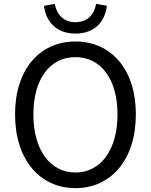

<svg xmlns="http://www.w3.org/2000/svg" viewBox="-20 -962 782 995"><path d="M371 13C555 13 684 -134 684 -369C684 -604 555 -747 371 -747C187 -747 58 -604 58 -369C58 -134 187 13 371 13ZM371 -68C239 -68 153 -186 153 -369C153 -553 239 -666 371 -666C502 -666 589 -553 589 -369C589 -186 502 -68 371 -68ZM371 -788C474 -788 525 -854 534 -932L478 -942C469 -889 435 -847 371 -847C307 -847 273 -889 264 -942L208 -932C217 -854 268 -788 371 -788Z"/></svg>

Font: Source Han Sans TC
Style: Regular
Weight: 400
Designer: Ryoko NISHIZUKA 西塚涼子 (kana, bopomofo & ideographs); Paul D. Hunt (Latin, Greek & Cyrillic); Sandoll Communications 산돌커뮤니
Foundry: Adobe
Version: Version 2.002;hotconv 1.0.116;makeotfexe 2.5.65601